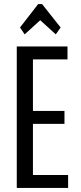

<svg xmlns="http://www.w3.org/2000/svg" viewBox="-20 -930 399 950"><path d="M143 -317V-64H317V0H63V-700H314V-636H143V-381H299V-317ZM188 -910 280 -794 256 -760 179 -830 102 -760 79 -794 169 -910Z"/></svg>

Font: Pathway Gothic One
Style: Regular
Weight: 400
Version: Version 1.003; ttfautohint (v1.8.4.7-5d5b);gftools[0.9.26]